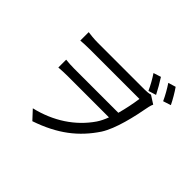

<svg xmlns="http://www.w3.org/2000/svg" viewBox="-211 -1105 1421 1421"><g transform="rotate(45 500.0 -394.0)"><path d="M808 -714C789 -752 761 -800 739 -834L680 -815C704 -780 729 -735 747 -695ZM230 -682C189 -682 148 -687 127 -690V-602C150 -604 189 -606 230 -606H742C734 -549 721 -484 704 -423H242C210 -423 180 -425 153 -428V-346C183 -348 210 -350 244 -350H679C667 -318 653 -289 637 -265C546 -132 406 -40 233 1L298 71C495 4 620 -94 715 -237C773 -328 809 -487 832 -612C835 -628 840 -639 844 -648L780 -689C764 -684 742 -682 719 -682ZM809 -841C833 -805 859 -760 878 -718L939 -738C920 -777 892 -825 868 -859Z"/></g></svg>

Font: Noto Sans CJK SC Regular
Style: Regular
Weight: 400
Designer: Ryoko NISHIZUKA (kana & ideographs); Paul D. Hunt (Latin, Greek & Cyrillic); Wenlong ZHANG (bopomofo); Sandoll Communica
Foundry: Adobe Systems Incorporated
Version: Version 1.004;PS 1.004;hotconv 1.0.82;makeotf.lib2.5.63406